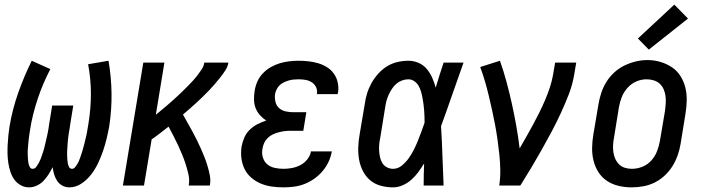

<svg xmlns="http://www.w3.org/2000/svg" viewBox="-20 -800 3040 828"><path d="M105 8Q86 8 69 -1.5Q52 -11 41.5 -26Q31 -41 25 -59Q19 -77 16 -96.5Q13 -116 12.5 -135.5Q12 -155 13 -175Q14 -195 16 -215Q18 -235 21 -254Q27 -291 36.5 -327.5Q46 -364 58.5 -399.5Q71 -435 85.5 -469.5Q100 -504 117 -538L197 -502Q181 -471 167.5 -439.5Q154 -408 143 -375Q132 -342 123.5 -308.5Q115 -275 110 -242Q108 -232 107 -223Q106 -214 104.5 -205Q103 -196 102.5 -187Q102 -178 101 -169Q100 -160 99.5 -150.5Q99 -141 99.5 -132Q100 -123 100.5 -114.5Q101 -106 102.5 -97.5Q104 -89 108 -80.5Q112 -72 121 -72Q130 -72 136 -80Q142 -88 146.5 -96Q151 -104 154.5 -112.5Q158 -121 160.5 -129Q163 -137 166 -145.5Q169 -154 171 -162.5Q173 -171 175 -179.5Q177 -188 179 -196.5Q181 -205 183 -213.5Q185 -222 186.5 -230.5Q188 -239 189.5 -247.5Q191 -256 192 -265L205 -345H296L283 -265Q282 -256 280.5 -247.5Q279 -239 277.5 -230.5Q276 -222 275 -213.5Q274 -205 273 -196.5Q272 -188 271.5 -179.5Q271 -171 270.5 -162.5Q270 -154 269.5 -145.5Q269 -137 269.5 -128.5Q270 -120 270.5 -111.5Q271 -103 272.5 -95Q274 -87 278 -79.5Q282 -72 291 -72Q298 -72 303.5 -78.5Q309 -85 313 -91.5Q317 -98 320 -105Q323 -112 325.5 -119.5Q328 -127 330.5 -134Q333 -141 335 -148Q337 -155 339 -162.5Q341 -170 343 -177Q345 -184 346.5 -191.5Q348 -199 350 -206Q352 -213 353.5 -220.5Q355 -228 356 -235Q357 -242 358.5 -249.5Q360 -257 361 -264Q372 -330 372 -395Q372 -460 360 -523L448 -538Q460 -468 461 -397.5Q462 -327 451 -255Q446 -228 439.5 -201Q433 -174 424 -148Q415 -122 403 -96.5Q391 -71 373.5 -48Q356 -25 331.5 -8.5Q307 8 279 8Q263 8 249 0.5Q235 -7 226.5 -20Q218 -33 213.5 -48Q209 -63 207 -79Q199 -63 189.5 -48Q180 -33 167.5 -20Q155 -7 138.5 0.5Q122 8 105 8Z M510 0 598 -530H689L652 -305Q664 -315 676 -325Q688 -335 700 -345Q712 -355 723.5 -365.5Q735 -376 746.5 -386.5Q758 -397 769 -408Q780 -419 791 -430Q802 -441 812.5 -452.5Q823 -464 832.5 -476.5Q842 -489 850.5 -502Q859 -515 861 -530H965Q962 -512 951.5 -496Q941 -480 929.5 -465.5Q918 -451 905.5 -436.5Q893 -422 880 -408.5Q867 -395 853.5 -382Q840 -369 826 -356Q812 -343 797.5 -330.5Q783 -318 769 -306Q779 -288 789 -270.5Q799 -253 809 -234.5Q819 -216 828 -198Q837 -180 845.5 -161Q854 -142 861.5 -123Q869 -104 875 -84Q881 -64 885 -43Q889 -22 885 0H794Q798 -24 793 -46.5Q788 -69 781 -91Q774 -113 765.5 -133.5Q757 -154 747.5 -174.5Q738 -195 727.5 -215Q717 -235 707 -254Q689 -240 671 -226Q653 -212 634 -199L601 0Z M1203 8Q1177 8 1152 4.5Q1127 1 1104.5 -8.5Q1082 -18 1063.5 -34Q1045 -50 1034.5 -71.5Q1024 -93 1021 -118.5Q1018 -144 1022 -169Q1026 -189 1034 -207.5Q1042 -226 1057 -240.5Q1072 -255 1090.5 -264.5Q1109 -274 1128 -280Q1113 -290 1101 -303.5Q1089 -317 1082.5 -333.5Q1076 -350 1075.5 -369Q1075 -388 1078 -407Q1081 -428 1089.5 -447.5Q1098 -467 1113 -483Q1128 -499 1147 -510Q1166 -521 1186 -527Q1206 -533 1226.5 -535.5Q1247 -538 1268 -538Q1290 -538 1311.5 -535.5Q1333 -533 1353 -527Q1373 -521 1390.5 -510Q1408 -499 1420 -482Q1432 -465 1436.5 -444Q1441 -423 1438 -402Q1437 -400 1437 -398Q1437 -396 1436 -394H1346Q1346 -394 1346.5 -395Q1347 -396 1347 -397Q1349 -412 1342.5 -425Q1336 -438 1324 -445.5Q1312 -453 1297.5 -455.5Q1283 -458 1268 -458Q1257 -458 1246.5 -457Q1236 -456 1225.5 -453Q1215 -450 1204.5 -445Q1194 -440 1186 -432.5Q1178 -425 1173 -414.5Q1168 -404 1166 -394Q1164 -377 1168 -360.5Q1172 -344 1184 -333.5Q1196 -323 1212.5 -319.5Q1229 -316 1246 -316H1301L1288 -236H1233Q1220 -236 1207.5 -234.5Q1195 -233 1182 -229.5Q1169 -226 1157 -220.5Q1145 -215 1135 -205.5Q1125 -196 1119.5 -184Q1114 -172 1112 -159Q1108 -140 1113.5 -121.5Q1119 -103 1132.5 -91.5Q1146 -80 1165 -76Q1184 -72 1203 -72Q1221 -72 1239.5 -75.5Q1258 -79 1275.5 -88Q1293 -97 1305.5 -113Q1318 -129 1321 -147H1411Q1407 -124 1397 -102.5Q1387 -81 1371.5 -62.5Q1356 -44 1335.5 -29.5Q1315 -15 1293 -6.5Q1271 2 1248 5Q1225 8 1203 8Z M1675 8Q1648 8 1622 1Q1596 -6 1576.5 -22.5Q1557 -39 1545 -62.5Q1533 -86 1528.5 -112Q1524 -138 1525 -165.5Q1526 -193 1531 -221L1553 -351Q1556 -374 1563 -397Q1570 -420 1582 -441.5Q1594 -463 1611 -482Q1628 -501 1649 -514Q1670 -527 1694 -532.5Q1718 -538 1741 -538Q1765 -538 1786 -528.5Q1807 -519 1821 -502Q1835 -485 1844 -464.5Q1853 -444 1859 -422Q1867 -449 1875.5 -476Q1884 -503 1893 -530H1979Q1954 -461 1930.5 -392.5Q1907 -324 1882 -256Q1886 -192 1888 -128Q1890 -64 1893 0H1807Q1807 -24 1807.5 -47.5Q1808 -71 1809 -95Q1797 -76 1784 -58Q1771 -40 1754 -25Q1737 -10 1716.5 -1Q1696 8 1675 8ZM1675 -72Q1696 -72 1713 -86Q1730 -100 1742.5 -117.5Q1755 -135 1764.5 -154Q1774 -173 1782 -192.5Q1790 -212 1797 -231.5Q1804 -251 1811 -271Q1811 -285 1810.5 -298.5Q1810 -312 1809 -326Q1808 -340 1806 -353.5Q1804 -367 1801.5 -380.5Q1799 -394 1795 -407Q1791 -420 1784.5 -431Q1778 -442 1766.5 -450Q1755 -458 1741 -458Q1727 -458 1713.5 -453Q1700 -448 1689 -438.5Q1678 -429 1670 -416.5Q1662 -404 1656 -391Q1650 -378 1646.5 -364.5Q1643 -351 1641 -337L1620 -207Q1617 -193 1615.5 -178.5Q1614 -164 1615 -149.5Q1616 -135 1619 -121.5Q1622 -108 1629 -96.5Q1636 -85 1648.5 -78.5Q1661 -72 1675 -72Z M2133 0Q2138 -33 2137.5 -66.5Q2137 -100 2133.5 -133Q2130 -166 2125.5 -198Q2121 -230 2115 -262Q2109 -294 2102 -325.5Q2095 -357 2087.5 -388.5Q2080 -420 2071 -450.5Q2062 -481 2051 -511L2136 -538Q2152 -493 2164.5 -446.5Q2177 -400 2187.5 -352.5Q2198 -305 2206.5 -257Q2215 -209 2221 -160Q2236 -186 2250.5 -211.5Q2265 -237 2279 -263Q2293 -289 2306 -315Q2319 -341 2330.5 -368Q2342 -395 2351 -422Q2360 -449 2365 -477L2374 -530H2465L2456 -477Q2449 -435 2433 -393.5Q2417 -352 2398.5 -312Q2380 -272 2359 -232.5Q2338 -193 2316 -154Q2294 -115 2271 -76.5Q2248 -38 2224 0Z M2703 8Q2675 8 2647.5 1.5Q2620 -5 2597.5 -20Q2575 -35 2560.5 -58Q2546 -81 2539.5 -107.5Q2533 -134 2533.5 -163Q2534 -192 2539 -221L2561 -351Q2565 -375 2573 -399.5Q2581 -424 2595 -446.5Q2609 -469 2629 -487.5Q2649 -506 2673 -517.5Q2697 -529 2722 -535Q2747 -541 2772 -541Q2801 -541 2828 -533Q2855 -525 2877.5 -510Q2900 -495 2914.5 -472Q2929 -449 2935.5 -422.5Q2942 -396 2941.5 -367Q2941 -338 2936 -309L2915 -179Q2911 -155 2902.5 -130.5Q2894 -106 2880 -83.5Q2866 -61 2846 -42.5Q2826 -24 2802.5 -12.5Q2779 -1 2753.5 3.5Q2728 8 2703 8ZM2705 -72Q2728 -72 2750.5 -81Q2773 -90 2789 -108Q2805 -126 2813.5 -148Q2822 -170 2826 -193L2848 -323Q2850 -338 2851 -354.5Q2852 -371 2850 -386Q2848 -401 2842 -415Q2836 -429 2825 -439Q2814 -449 2799 -453.5Q2784 -458 2768 -458Q2745 -458 2723.5 -448.5Q2702 -439 2686 -421Q2670 -403 2661.5 -381.5Q2653 -360 2649 -337L2628 -207Q2625 -192 2624 -176Q2623 -160 2625 -145Q2627 -130 2633 -116Q2639 -102 2649.5 -91.5Q2660 -81 2674.5 -76.5Q2689 -72 2705 -72ZM2778 -586 2731 -634 2888 -780 2947 -720Z"/></svg>

Font: Iosevka Curly Slab MdObl
Style: Regular
Weight: 500
Italic angle: -9°
Monospace: yes
Designer: Belleve Invis
Foundry: Belleve Invis
Version: Version 11.0.0; ttfautohint (v1.8.3)